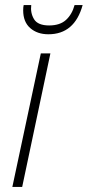

<svg xmlns="http://www.w3.org/2000/svg" viewBox="-20 -742 348 762"><path d="M29 0 142 -530H180L68 0ZM172 -606Q128 -606 100 -630.5Q72 -655 72 -701Q72 -714 74 -722H104Q100 -691 115 -666Q130 -641 175 -641Q218 -641 242 -663Q266 -685 276 -722H308Q276 -606 172 -606Z"/></svg>

Font: Noto Sans Disp ExtLt
Style: Italic
Weight: 200
Italic angle: -12°
Designer: Monotype Design Team
Foundry: Monotype Imaging Inc.
Version: Version 2.000;GOOG;noto-source:20170915:90ef993387c0